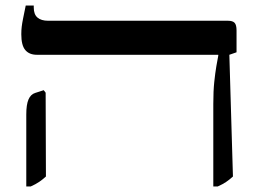

<svg xmlns="http://www.w3.org/2000/svg" viewBox="-20 -667 947 694"><path d="M751 7V-291Q751 -338 754.5 -371Q758 -404 762 -427.5Q766 -451 769 -466V-469H113Q86 -469 71.5 -486Q57 -503 57 -543Q57 -558 58.5 -570.5Q60 -583 63.5 -600.5Q67 -618 73 -647H102V-640Q102 -615 115.5 -603.5Q129 -592 154 -592H804Q821 -592 828 -584.5Q835 -577 835 -557V-478L809 -469L822 -29Q810 -18 797.5 -9.5Q785 -1 767 7ZM75 7V-253Q75 -289 83 -307.5Q91 -326 107 -331L138 -341L145 -332L146 -29Q134 -18 121.5 -9.5Q109 -1 91 7Z"/></svg>

Font: Noto Serif Hebrew Medium
Style: Regular
Weight: 500
Version: Version 2.003